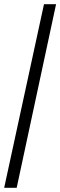

<svg xmlns="http://www.w3.org/2000/svg" viewBox="-20 -780 289 921"><path d="M0 121H60L249 -760H191Z"/></svg>

Font: Noto Serif Georgian Condensed SemiBold
Style: Regular
Weight: 600
Width: 3
Designer: Monotype Design Team, Akaki Razmadze
Foundry: Google LLC
Version: Version 2.003